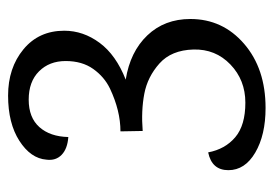

<svg xmlns="http://www.w3.org/2000/svg" viewBox="-121 -541 677 475"><g transform="rotate(-90 217.5 -303.5)"><path d="M116 -473Q87 -475 72 -489.5Q57 -504 60 -527Q63 -566 106.5 -594Q150 -622 218.5 -622Q287 -622 333 -584Q379 -546 379 -483Q379 -436 349 -395.5Q319 -355 258 -331Q327 -320 367.5 -277.5Q408 -235 408 -171Q408 -91 346.5 -38Q285 15 188 15Q121 15 77.5 -10.5Q34 -36 34 -77Q34 -118 78 -127Q86 -85 115.5 -60Q145 -35 201 -35Q257 -35 295.5 -72Q334 -109 332.5 -163.5Q331 -218 298 -247.5Q265 -277 223 -285Q181 -293 131 -289L130 -344Q181 -344 236 -370Q265 -384 284.5 -411.5Q304 -439 304 -479.5Q304 -520 278.5 -545.5Q253 -571 208.5 -571Q164 -571 140.5 -544.5Q117 -518 116 -473Z"/></g></svg>

Font: Karma
Style: Regular
Weight: 400
Designer: Joana Correia
Foundry: Indian Type Foundry
Version: Version 1.202;PS 1.0;hotconv 1.0.78;makeotf.lib2.5.61930; tt